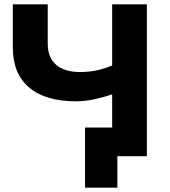

<svg xmlns="http://www.w3.org/2000/svg" viewBox="-20 -720 784 885"><path d="M330 -253Q189 -253 114 -317Q39 -381 39 -501V-700H200V-519Q200 -455 238.5 -421.5Q277 -388 349 -388Q394 -388 437 -398Q468 -406 497 -418V-700H657V0H521V145H372V-132H497V-285Q458 -272 422 -264Q374 -253 330 -253Z"/></svg>

Font: Montserrat Z
Style: Bold
Weight: 700
Designer: Julieta Ulanovsky
Foundry: Julieta Ulanovsky
Version: Version 8.000